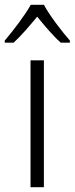

<svg xmlns="http://www.w3.org/2000/svg" viewBox="-48 -785 313 805"><path d="M136 -765H81C57 -721 6 -655 -28 -615V-606H9C41 -635 77 -678 108 -715C139 -677 174 -635 207 -606H245V-615C213 -651 160 -720 136 -765ZM136 0V-532H80V0Z"/></svg>

Font: Noto Sans Malayalam SemiCondensed Light
Style: Regular
Weight: 300
Width: 4
Designer: Jelle Bosma - Monotype Design Team
Foundry: Monotype Imaging Inc.
Version: Version 2.104